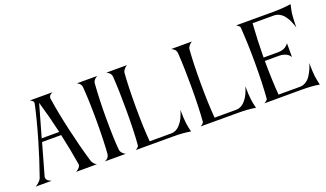

<svg xmlns="http://www.w3.org/2000/svg" viewBox="-76 -1306 3097 1822"><g transform="rotate(-20 1473.0 -395.0)"><path d="M344.2 -736.8 252 -412.1H429.2Q387.2 -592.8 344.2 -736.8ZM153.8 -61Q152.8 -58.1 152.8 -50.8Q152.8 -39.1 160.4 -29.1Q168 -19 177 -13.9Q186 -8.8 194.3 -4.9L202.1 -1H40Q45.9 -3.9 54.9 -9.3Q64 -14.6 81.5 -31Q99.1 -47.4 105 -64Q166 -237.3 211.9 -395Q243.2 -502 265.6 -589.6Q288.1 -677.2 295.7 -712.9Q303.2 -748.5 303.2 -753.9V-754.9Q303.2 -762.7 294.4 -771Q285.6 -779.3 276.9 -783.7L268.1 -788.1H500Q498.5 -787.6 495.6 -786.6Q492.7 -785.6 485.6 -782Q478.5 -778.3 473.1 -773.4Q467.8 -768.6 463.4 -760Q459 -751.5 459 -741.2Q459 -740.2 459.5 -737.8Q460 -735.4 460 -733.9Q481.9 -585.9 525.9 -395Q565.9 -218.8 613.8 -57.1Q619.1 -39.6 630.9 -25.6Q642.6 -11.7 651.4 -6.8L660.2 -2L449.2 -1Q451.2 -2 454.3 -3.9Q457.5 -5.9 465.8 -11.7Q474.1 -17.6 480.5 -23.7Q486.8 -29.8 491.9 -38.6Q497.1 -47.4 497.1 -56.2V-61Q474.1 -206.1 436 -377.9H243.2Z M787.6 -58.1Q797.9 -184.1 797.9 -395Q797.9 -588.9 786.6 -733.9Q785.2 -752.4 773.7 -766.1Q762.2 -779.8 751.5 -784.2L740.7 -788.1H949.7L946.8 -786.6Q944.3 -785.2 940.7 -782.7Q937 -780.3 932.1 -776.9Q927.2 -773.4 922.6 -768.8Q918 -764.2 914.1 -758.8Q910.2 -753.4 907.2 -746.6Q904.3 -739.7 903.8 -732.9Q891.6 -573.2 891.6 -395Q891.6 -173.3 902.8 -58.1Q904.3 -43.5 916.3 -29.1Q928.2 -14.6 939.5 -7.8L950.7 -1H739.7Q741.7 -1.5 744.6 -2.7Q747.6 -3.9 755.6 -8.8Q763.7 -13.7 769.8 -19.8Q775.9 -25.9 781.2 -36.1Q786.6 -46.4 787.6 -58.1Z M1588.4 -78.1Q1590.3 -60.5 1595 -38.1Q1599.6 -15.6 1603 -2L1606.4 11.2Q1532.2 -2 1428.2 -2H1051.3Q1054.7 -3.4 1060.3 -6.6Q1065.9 -9.8 1075.4 -18.6Q1085 -27.3 1086.4 -35.2Q1098.1 -172.4 1098.1 -392.1Q1098.1 -580.1 1088.4 -730Q1087.4 -741.7 1082.3 -752Q1077.1 -762.2 1070.1 -768.6Q1063 -774.9 1056.2 -779.5Q1049.3 -784.2 1044.9 -786.1L1040 -788.1H1250Q1245.1 -785.2 1237.8 -780.3Q1230.5 -775.4 1217.8 -760Q1205.1 -744.6 1203.1 -730Q1192.4 -597.7 1192.4 -392.1Q1192.4 -183.6 1205.1 -35.2H1422.4Q1446.3 -35.2 1468 -45.2Q1489.7 -55.2 1505.1 -71.3Q1520.5 -87.4 1533.9 -106.7Q1547.4 -126 1555.7 -145.3Q1564 -164.6 1570.1 -180.7Q1576.2 -196.8 1578.6 -207L1581.1 -216.8Q1581.5 -127.9 1588.4 -78.1Z M2244.1 -78.1Q2246.1 -60.5 2250.7 -38.1Q2255.4 -15.6 2258.8 -2L2262.2 11.2Q2188 -2 2084 -2H1707Q1710.4 -3.4 1716.1 -6.6Q1721.7 -9.8 1731.2 -18.6Q1740.7 -27.3 1742.2 -35.2Q1753.9 -172.4 1753.9 -392.1Q1753.9 -580.1 1744.1 -730Q1743.2 -741.7 1738 -752Q1732.9 -762.2 1725.8 -768.6Q1718.8 -774.9 1711.9 -779.5Q1705.1 -784.2 1700.7 -786.1L1695.8 -788.1H1905.8Q1900.9 -785.2 1893.6 -780.3Q1886.2 -775.4 1873.5 -760Q1860.8 -744.6 1858.9 -730Q1848.1 -597.7 1848.1 -392.1Q1848.1 -183.6 1860.8 -35.2H2078.1Q2102.1 -35.2 2123.8 -45.2Q2145.5 -55.2 2160.9 -71.3Q2176.3 -87.4 2189.7 -106.7Q2203.1 -126 2211.4 -145.3Q2219.7 -164.6 2225.8 -180.7Q2231.9 -196.8 2234.4 -207L2236.8 -216.8Q2237.3 -127.9 2244.1 -78.1Z M2881.8 -216.8Q2882.8 -128.9 2888.7 -79.1Q2891.1 -61 2895.8 -38.3Q2900.4 -15.6 2903.3 -2L2906.7 11.2Q2833 -2 2730 -2L2351.6 -1Q2383.8 -20 2386.7 -33.2Q2398.9 -185.5 2398.9 -397Q2398.9 -578.6 2386.7 -753.9Q2385.3 -761.7 2376.5 -770.3Q2367.7 -778.8 2359.4 -783.2L2351.6 -788.1H2730Q2775.9 -788.1 2820.1 -791.3Q2864.3 -794.4 2885.7 -797.9L2906.7 -800.8Q2894.5 -751 2888.7 -710.9Q2886.2 -689 2884.5 -654.1Q2882.8 -619.1 2882.3 -595.7L2881.8 -571.8Q2880.9 -575.7 2879.2 -582.3Q2877.4 -588.9 2870.8 -607.7Q2864.3 -626.5 2856.4 -643.8Q2848.6 -661.1 2835 -682.1Q2821.3 -703.1 2805.9 -718.3Q2790.5 -733.4 2768.6 -743.7Q2746.6 -753.9 2722.7 -753.9H2505.9Q2493.7 -578.6 2492.7 -412.1H2640.6Q2664.6 -412.6 2684.3 -418.5Q2704.1 -424.3 2715.3 -432.1Q2726.6 -439.9 2734.4 -447.5Q2742.2 -455.1 2745.1 -460.4L2747.6 -465.8V-323.2Q2746.6 -325.2 2744.6 -328.9Q2742.7 -332.5 2734.6 -341.6Q2726.6 -350.6 2716.1 -357.7Q2705.6 -364.7 2686.3 -370.8Q2667 -377 2644.5 -377.9H2492.7Q2493.7 -182.1 2505.9 -33.2H2723.6Q2756.3 -33.7 2784.7 -52.5Q2813 -71.3 2830.1 -98.4Q2847.2 -125.5 2859.6 -152.3Q2872.1 -179.2 2877 -198.2Z"/></g></svg>

Font: Anticva
Style: Regular
Weight: 400
Version: Version 1.000